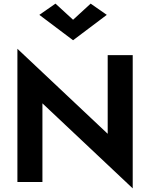

<svg xmlns="http://www.w3.org/2000/svg" viewBox="-20 -1004 828 1059"><path d="M383 -895 286 -984 197 -922 383 -782 569 -922 480 -984ZM574 -700V-266L76 -735V0H214V-434L712 35V-700Z"/></svg>

Font: Jost SemiBold
Style: Regular
Weight: 600
Version: Version 3.710